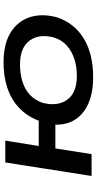

<svg xmlns="http://www.w3.org/2000/svg" viewBox="255 -804 557 1108"><g transform="rotate(-90 534.0 -249.5)"><path d="M644 9Q554 9 492.5 -18Q431 -45 399.5 -93Q368 -141 369 -209H232L199 0H73L151 -498H277L246 -305H392Q418 -373 466.5 -418.5Q515 -464 581.5 -486Q648 -508 727 -508Q834 -508 899.5 -468Q965 -428 988.5 -359Q1012 -290 989 -201Q972 -149 940 -109.5Q908 -70 863.5 -43.5Q819 -17 764 -4Q709 9 644 9ZM650 -85Q704 -85 748.5 -99.5Q793 -114 825.5 -143Q858 -172 872 -217Q895 -303 854 -358Q813 -413 717 -413Q664 -413 619 -399.5Q574 -386 542.5 -357Q511 -328 495 -283Q473 -195 513.5 -140Q554 -85 650 -85Z"/></g></svg>

Font: Nunito Sans 7pt Expanded SemiBold
Style: Italic
Weight: 600
Width: 7
Italic angle: -9°
Designer: Vernon Adams
Foundry: Vernon Adams
Version: Version 3.101;gftools[0.9.27]